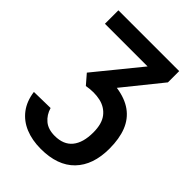

<svg xmlns="http://www.w3.org/2000/svg" viewBox="-267 -830 1189 1189"><g transform="rotate(45 327.0 -235.5)"><path d="M317.1 237.8Q463.4 237.8 540.3 158.6Q617.2 79.4 617.2 -64.4Q617.2 -151.3 592.6 -213.5Q568 -275.7 516.3 -313.2Q464.7 -350.7 382.8 -362.8L582.6 -610.5V-709.1H50.2V-591.2H423.8L184.9 -298L239.2 -235.1Q303.7 -246.8 357.4 -234.9Q411.1 -222.9 443.3 -181.9Q475.6 -140.8 475.6 -64.4Q475.6 24.9 436.8 72.3Q398 119.8 321.1 119.8Q263.4 119.8 229.1 91Q194.9 62.3 181.1 15.6L37.6 18.3Q47.2 90.5 84.4 139.4Q121.6 188.4 181.2 213.1Q240.8 237.8 317.1 237.8Z"/></g></svg>

Font: Estedad-FD VF
Style: Regular
Weight: 100
Designer: Amin Abedi
Version: Version 7.3